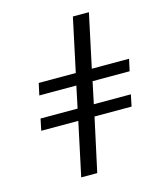

<svg xmlns="http://www.w3.org/2000/svg" viewBox="-113 -843 778 926"><g transform="rotate(-15 275.5 -380.0)"><path d="M177 0H257L315 -267H500L512 -325H327L350 -434H535L548 -493H362L419 -760H339L282 -493H97L84 -434H269L246 -325H61L49 -267H234Z"/></g></svg>

Font: Noto Serif Display SemiBold
Style: Italic
Weight: 600
Italic angle: -12°
Designer: Monotype Design Team
Foundry: Monotype Imaging Inc.
Version: Version 2.009